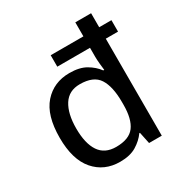

<svg xmlns="http://www.w3.org/2000/svg" viewBox="-178 -891 978 1032"><g transform="rotate(-30 311.0 -375.0)"><path d="M271 10Q173 10 113 -59.5Q53 -129 53 -264Q53 -403 113.5 -471.5Q174 -540 272 -540Q334 -540 373.5 -517Q413 -494 437 -461H443Q441 -475 438.5 -502Q436 -529 436 -546V-602H233V-673H436V-760H534V-673H610V-602H534V0H455L440 -72H436Q412 -38 372.5 -14Q333 10 271 10ZM292 -70Q373 -70 406 -114Q439 -158 439 -247V-264Q439 -360 407 -410Q375 -460 290 -460Q222 -460 188.5 -407.5Q155 -355 155 -263Q155 -170 188.5 -120Q222 -70 292 -70Z"/></g></svg>

Font: Noto Sans Sundanese Medium
Style: Regular
Weight: 500
Version: Version 2.003